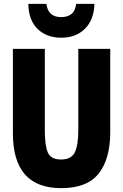

<svg xmlns="http://www.w3.org/2000/svg" viewBox="-20 -968 640 998"><path d="M298 10Q433 10 493 -66Q553 -142 553 -281V-714H387V-294Q387 -212 368.5 -175.5Q350 -139 297 -139Q245 -139 229 -174.5Q213 -210 213 -290V-714H47V-275Q47 10 298 10ZM298 -772Q374 -772 421 -818Q468 -864 471 -948H376Q371 -910 350.5 -894.5Q330 -879 298 -879Q230 -879 221 -948H127Q129 -862 176 -817Q223 -772 298 -772Z"/></svg>

Font: Noto Sans Mono Extra
Style: Regular
Weight: 800
Designer: Monotype Design Team
Foundry: Monotype Imaging Inc.
Version: Version 1.900